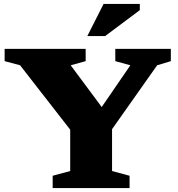

<svg xmlns="http://www.w3.org/2000/svg" viewBox="-20 -955 904 975"><path d="M82 -623.5 3.5 -644.5V-707H415V-644.5L339 -623.5L496.5 -411.5L642 -623.5L565.5 -644.5V-707H847.5V-644.5L778 -623.5L549 -299V-86.5L638 -62.5V0H247.5V-62.5L336.5 -86.5V-296.5ZM423.5 -772 506 -935H690V-903.5L514 -772Z"/></svg>

Font: Newsreader 6pt
Style: Bold
Weight: 700
Designer: Hugues Gentile
Foundry: Production Type
Version: Version 1.003; ttfautohint (v1.8.3)